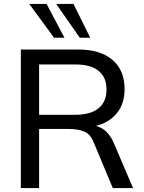

<svg xmlns="http://www.w3.org/2000/svg" viewBox="-20 -957 735 977"><path d="M86 0V-705H378Q491 -705 552.5 -652Q614 -599 614 -504Q614 -441 586 -397Q558 -353 507.5 -330Q457 -307 390 -307L407 -321H431Q472 -321 504 -300.5Q536 -280 557 -234L657 0H554L457 -232Q440 -275 407.5 -288Q375 -301 326 -301H179V0ZM179 -373H364Q441 -373 481.5 -406Q522 -439 522 -502Q522 -564 481.5 -596.5Q441 -629 364 -629H179ZM386 -765 266 -937H354L439 -765ZM255 -765 129 -937H217L308 -765Z"/></svg>

Font: Mulish ExtraLight Medium
Style: Regular
Weight: 500
Version: Version 3.603